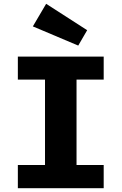

<svg xmlns="http://www.w3.org/2000/svg" viewBox="-20 -991 640 1011"><path d="M74 -693H526V-572H383V-122H526V0H74V-122H217V-572H74ZM392 -751 153 -852 223 -971 439 -832Z"/></svg>

Font: Qzxlaeiskcpccdgjqmyffctclhy
Style: Regular
Weight: 700
Monospace: yes
Designer: Carrois Corporate & Edenspiekermann
Foundry: Carrois Corporate GbR & Edenspiekermann AG
Version: Version 2.001